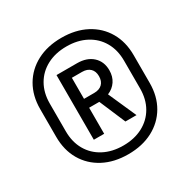

<svg xmlns="http://www.w3.org/2000/svg" viewBox="-145 -875 889 900"><g transform="rotate(-30 300.0 -425.0)"><path d="M300 -110Q224 -110 167 -140Q110 -170 78.5 -224Q47 -278 47 -350V-500Q47 -572 78.5 -626Q110 -680 167 -710Q224 -740 300 -740Q376 -740 433 -710Q490 -680 521.5 -626Q553 -572 553 -500V-350Q553 -278 521.5 -224Q490 -170 433 -140Q376 -110 300 -110ZM99 -350Q99 -292 124 -248.5Q149 -205 194.5 -181Q240 -157 300 -157Q360 -157 405.5 -181Q451 -205 476 -248.5Q501 -292 501 -350V-500Q501 -558 476 -601.5Q451 -645 405.5 -669Q360 -693 300 -693Q240 -693 194.5 -669Q149 -645 124 -601.5Q99 -558 99 -500ZM193 -250V-600H304Q357 -600 388 -571.5Q419 -543 419 -496Q419 -462 402.5 -437.5Q386 -413 357 -401L424 -250H364L304 -391H249V-250ZM249 -439H304Q332 -439 347.5 -454Q363 -469 363 -496Q363 -523 347.5 -538Q332 -553 304 -553H249Z"/></g></svg>

Font: Pitagon Sans Mono Light
Style: Regular
Weight: 300
Monospace: yes
Designer: Travis Tran
Foundry: Pitagon
Version: Version 1.001; ttfautohint (v1.8.4.7-5d5b);gftools[0.9.26]